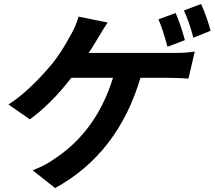

<svg xmlns="http://www.w3.org/2000/svg" viewBox="-20 -874 1086 972"><path d="M959 -683Q936 -769 911 -821L998 -854Q1029 -784 1046 -718ZM828 -637Q802 -733 782 -776L869 -808Q891 -760 916 -671ZM860 -606Q926 -606 966 -613L934 -476Q886 -480 831 -480H691Q577 -96 259 78L145 -12Q207 -35 253 -68Q468 -208 552 -480H341Q238 -347 131 -270L23 -345Q127 -412 244 -551Q290 -608 333 -688Q363 -738 378 -790L525 -760Q505 -731 474 -678Q439 -620 429 -606Z"/></svg>

Font: KaiGen Gothic CN Bold
Style: Bold
Weight: 700
Designer: Ryoko NISHIZUKA  (kana & ideographs); Paul D. Hunt (Latin, Greek & Cyrillic); Wenlong ZHANG  (bopomofo); Sandoll Communi
Foundry: Adobe Systems Incorporated
Version: Version 1.002.20150501